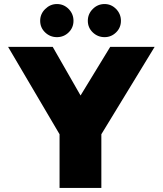

<svg xmlns="http://www.w3.org/2000/svg" viewBox="-20 -931 806 951"><path d="M179 -828Q179 -862 204 -886.5Q229 -911 262 -911Q296 -911 320 -886.5Q344 -862 344 -828Q344 -794 320 -770.5Q296 -747 262 -747Q228 -747 203.5 -770.5Q179 -794 179 -828ZM415 -828Q415 -862 439.5 -886.5Q464 -911 498 -911Q531 -911 555 -886.5Q579 -862 579 -828Q579 -794 555 -770.5Q531 -747 498 -747Q464 -747 439.5 -770.5Q415 -794 415 -828ZM275 -266 20 -699H241L379 -458L526 -699H746L482 -266V0H275Z"/></svg>

Font: Prompt ExtraBold
Style: Regular
Weight: 800
Designer: Katatrad Team
Foundry: CadsonDemak
Version: Version 1.001